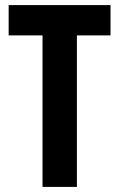

<svg xmlns="http://www.w3.org/2000/svg" viewBox="-20 -734 469 754"><path d="M282 0H147V-595H14V-714H414V-595H282Z"/></svg>

Font: Noto Sans ExtraCondensed
Style: Bold
Weight: 700
Width: 2
Designer: Monotype Design Team
Foundry: Monotype Imaging Inc.
Version: Version 2.013; ttfautohint (v1.8.4.7-5d5b)